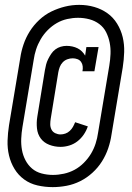

<svg xmlns="http://www.w3.org/2000/svg" viewBox="-20 -735 540 787"><path d="M228 -133Q204 -133 182 -141.5Q160 -150 147 -167.5Q134 -185 131.5 -209Q129 -233 133 -257L164 -447Q166 -459 169 -470.5Q172 -482 177.5 -493Q183 -504 190 -514.5Q197 -525 207 -532.5Q217 -540 229 -543.5Q241 -547 253 -547Q265 -547 276.5 -544.5Q288 -542 298 -537Q308 -532 316 -524Q324 -516 329 -507L334 -542H384L367 -443H318Q320 -453 319 -463Q318 -473 312.5 -481Q307 -489 297.5 -492.5Q288 -496 278 -496Q267 -496 256 -492Q245 -488 237 -479.5Q229 -471 225 -460.5Q221 -450 219 -439L188 -249Q186 -237 186 -225.5Q186 -214 191 -204Q196 -194 206.5 -189Q217 -184 228 -184Q238 -184 248 -187.5Q258 -191 266 -198.5Q274 -206 279 -215Q284 -224 288 -234L340 -217Q334 -199 323 -183Q312 -167 297 -155.5Q282 -144 264 -138.5Q246 -133 228 -133ZM196 32Q164 32 133.5 25Q103 18 79 0.5Q55 -17 39.5 -42.5Q24 -68 17 -97.5Q10 -127 11 -158.5Q12 -190 17 -222L63 -497Q67 -525 76.5 -553Q86 -581 102 -606.5Q118 -632 141 -653.5Q164 -675 191 -688Q218 -701 246.5 -708Q275 -715 304 -715H305Q337 -715 366.5 -706.5Q396 -698 420 -681Q444 -664 460 -638Q476 -612 483 -582.5Q490 -553 489 -521.5Q488 -490 483 -458L437 -183Q433 -155 423.5 -127Q414 -99 398 -73.5Q382 -48 359 -27Q336 -6 309 7.5Q282 21 253 26.5Q224 32 196 32ZM197 -18Q219 -18 242 -23Q265 -28 285.5 -39Q306 -50 323.5 -67.5Q341 -85 353 -105Q365 -125 372 -147Q379 -169 382 -191L428 -466Q432 -490 433 -514Q434 -538 429.5 -560.5Q425 -583 415 -603Q405 -623 387 -636.5Q369 -650 346.5 -656Q324 -662 300 -662Q278 -662 255.5 -657Q233 -652 213 -640.5Q193 -629 176 -612Q159 -595 147 -574.5Q135 -554 128 -532.5Q121 -511 118 -489L72 -214Q68 -190 67 -166.5Q66 -143 70 -120.5Q74 -98 84.5 -78Q95 -58 111.5 -44Q128 -30 150.5 -24Q173 -18 197 -18Z"/></svg>

Font: Iosevka Slab
Style: Italic
Weight: 400
Italic angle: -9°
Monospace: yes
Designer: Belleve Invis
Foundry: Belleve Invis
Version: Version 11.1.0; ttfautohint (v1.8.3)